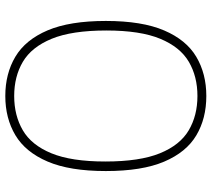

<svg xmlns="http://www.w3.org/2000/svg" viewBox="-57 -732 798 724"><g transform="rotate(90 342.0 -370.0)"><path d="M342 9Q257.5 9 193.8 -29Q130 -67 94.5 -150.5Q59 -234 59 -370Q59 -506.5 94.8 -590Q130.5 -673.5 194.2 -711.2Q258 -749 342 -749Q427 -749 490.5 -711.2Q554 -673.5 589.5 -590Q625 -506.5 625 -370Q625 -234 589.2 -150.5Q553.5 -67 489.8 -29Q426 9 342 9ZM342 -24.5Q415.5 -24.5 471.2 -57Q527 -89.5 558 -164.8Q589 -240 589 -368Q589 -498 558 -574Q527 -650 471.2 -682.8Q415.5 -715.5 342 -715.5Q268.5 -715.5 213 -683Q157.5 -650.5 126.2 -575.2Q95 -500 95 -372Q95 -242 126.2 -166Q157.5 -90 213 -57.2Q268.5 -24.5 342 -24.5Z"/></g></svg>

Font: Encode Sans SC Condensed Thin Thin
Style: Regular
Weight: 250
Version: Version 3.002